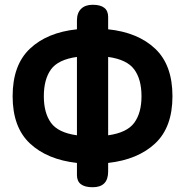

<svg xmlns="http://www.w3.org/2000/svg" viewBox="-20 -754 778 806"><path d="M369 32Q303 32 303 -19V-70Q178 -84 105.5 -152Q33 -220 33 -350Q33 -481 105.5 -549.5Q178 -618 303 -631V-668Q303 -700 320.5 -717Q338 -734 369 -734Q434 -734 434 -683V-631Q559 -618 631.5 -549.5Q704 -481 704 -350Q704 -220 631.5 -152Q559 -84 434 -70V-34Q434 32 369 32ZM434 -186Q513 -197 543.5 -238.5Q574 -280 574 -350Q574 -421 543.5 -462.5Q513 -504 434 -515ZM303 -186V-515Q224 -504 194 -462.5Q164 -421 164 -350Q164 -280 194 -238.5Q224 -197 303 -186Z"/></svg>

Font: Zen Maru Gothic Black
Style: Regular
Weight: 900
Designer: Yoshimichi Ohira
Foundry: Positype
Version: Version 1.001